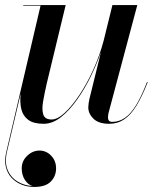

<svg xmlns="http://www.w3.org/2000/svg" viewBox="-49 -480 638 760"><path d="M533 -155.5 535.5 -154.5Q513.5 -98 491 -61.5Q468.5 -25 442.5 -7.5Q416.5 10 383 10Q341.5 10 321 -10Q300.5 -30 300.5 -55Q300.5 -61.5 301.8 -71Q303 -80.5 305 -88.5L351 -275.5Q335 -228.5 310.8 -178.5Q286.5 -128.5 256.2 -85.8Q226 -43 192.5 -16.5Q159 10 124 10Q83.5 10 62.5 -5.8Q41.5 -21.5 35.2 -48.8Q29 -76 33 -110L-21.5 121Q-31 163 -18.8 192.5Q-6.5 222 20 238.2Q46.5 254.5 80 256.5Q63 252 50 232.8Q37 213.5 37 186.5Q37 157 58.8 136.5Q80.5 116 107 116Q134 116 153.5 136.2Q173 156.5 173 186.5Q173 217 152.2 238.5Q131.5 260 86.5 260Q59 260 35.8 250.5Q12.5 241 -3.8 223.2Q-20 205.5 -26 179.8Q-32 154 -24 121L111.5 -457.5H43V-460H211L136 -149.5Q127 -110 121.5 -77.8Q116 -45.5 122.5 -26.2Q129 -7 155.5 -7Q178.5 -7 207.2 -33.5Q236 -60 265.8 -104.8Q295.5 -149.5 320.5 -204.8Q345.5 -260 361 -318L396 -460H494.5L380.5 -32.5Q379.5 -28 379 -23.5Q378.5 -19 378.5 -15Q378.5 2.5 395.5 2.5Q421 2.5 444 -12.5Q467 -27.5 488.8 -62.2Q510.5 -97 533 -155.5Z"/></svg>

Font: Bodoni Moda 72pt Medium
Style: Italic
Weight: 500
Italic angle: -13°
Designer: Owen Earl
Foundry: indestructible type
Version: Version 2.004